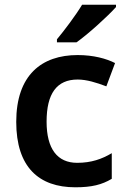

<svg xmlns="http://www.w3.org/2000/svg" viewBox="-20 -786 541 816"><path d="M473 -756V-766H329C302 -721 253 -656 222 -619V-606H305C355 -641 440 -719 473 -756ZM300 10C370 10 413 -1 455 -26V-135C413 -110 368 -94 308 -94C224 -94 178 -153 178 -269C178 -388 221 -448 310 -448C348 -448 390 -435 432 -419L469 -518C432 -537 377 -552 310 -552C157 -552 49 -467 49 -268C49 -76 145 10 300 10Z"/></svg>

Font: Noto Sans Myanmar SemiBold
Style: Regular
Weight: 600
Designer: Monotype Design Team
Foundry: Monotype Imaging Inc.
Version: Version 2.107